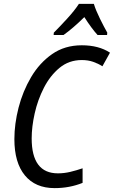

<svg xmlns="http://www.w3.org/2000/svg" viewBox="-20 -958 586 988"><path d="M261 10Q338 10 405 -17V-92Q373 -81 341.5 -73.5Q310 -66 278 -66Q143 -66 143 -246Q143 -305 158.5 -374.5Q174 -444 206 -506.5Q238 -569 286.5 -609Q335 -649 401 -649Q433 -649 459 -640Q485 -631 507 -617L546 -687Q488 -725 401 -725Q313 -725 248 -679.5Q183 -634 140 -561Q97 -488 75.5 -404Q54 -320 54 -242Q54 -121 108 -55.5Q162 10 261 10ZM256 -778H307Q355 -812 414 -870Q451 -812 482 -778H531L532 -790Q516 -818 494.5 -861.5Q473 -905 463 -938H386Q364 -904 325.5 -862Q287 -820 257 -790Z"/></svg>

Font: Noto Sans UI SemiCondensed
Style: Italic
Weight: 400
Width: 4
Italic angle: -12°
Designer: Monotype Design Team
Foundry: Monotype Imaging Inc.
Version: Version 1.901